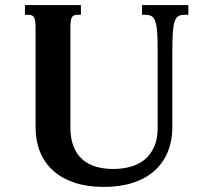

<svg xmlns="http://www.w3.org/2000/svg" viewBox="-20 -736 821 767"><path d="M668.5 -229.5Q668.5 -173.3 649.9 -128.7Q631.3 -84 596.2 -53Q561 -22 510 -5.6Q459 10.7 394 10.7Q329.1 10.7 278.6 -5.9Q228 -22.5 193.1 -53.5Q158.2 -84.5 140.1 -128.9Q122.1 -173.3 122.1 -229.5V-624.5Q122.1 -653.8 116.9 -665.3Q111.8 -676.8 94.2 -676.8H79.6V-715.8H303.2V-676.8H288.6Q271 -676.8 266.1 -664.8Q261.2 -652.8 261.2 -624V-228Q261.2 -181.6 274.2 -149.9Q287.1 -118.2 310.1 -98.4Q333 -78.6 364.3 -69.8Q395.5 -61 432.1 -61Q468.8 -61 501 -69.8Q533.2 -78.6 557.4 -98.1Q581.5 -117.7 595.7 -149.2Q609.9 -180.7 609.9 -226.1V-531.2Q609.9 -577.1 607.9 -605.7Q606 -634.3 600.6 -649.9Q595.2 -665.5 585.9 -671.1Q576.7 -676.8 562.5 -676.8H547.4V-715.8H732.4V-676.8H715.3Q701.2 -676.8 691.9 -671.1Q682.6 -665.5 677.5 -649.9Q672.4 -634.3 670.4 -605.5Q668.5 -576.7 668.5 -530.8Z"/></svg>

Font: Arian AMU Serif
Style: Bold
Weight: 700
Designer: Ruben Hakobyan (Tarumian)
Foundry: Ruben Hakobyan (Tarumian)
Version: Version 1.002